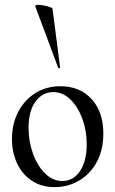

<svg xmlns="http://www.w3.org/2000/svg" viewBox="-20 -752 470 786"><path d="M29 -183Q29 -245 54.5 -294Q80 -343 125 -371Q170 -399 227 -399Q307 -399 355 -346.5Q403 -294 403 -205Q403 -137 375.5 -87.5Q348 -38 302.5 -12Q257 14 204 14Q150 14 110.5 -12Q71 -38 50 -83Q29 -128 29 -183ZM335 -162Q335 -217 317 -266Q299 -315 268 -345Q237 -375 198 -375Q154 -375 125.5 -336.5Q97 -298 97 -228Q97 -173 115 -123Q133 -73 164.5 -42Q196 -11 235 -11Q280 -11 307.5 -51.5Q335 -92 335 -162ZM124 -727Q123 -732 136 -732Q152 -732 173 -726.5Q194 -721 195 -716L226 -476Q227 -474 222.5 -473Q218 -472 218 -475Z"/></svg>

Font: Cormorant Upright Medium
Style: Regular
Weight: 500
Designer: Christian Thalmann (Catharsis Fonts)
Foundry: Catharsis Fonts
Version: Version 3.302